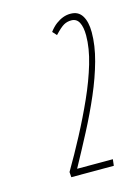

<svg xmlns="http://www.w3.org/2000/svg" viewBox="-74 -817 349 493"><g transform="rotate(-15 101.0 -570.0)"><path d="M55 -367 54 -381Q77 -420 100 -463.5Q123 -507 142.5 -550.5Q162 -594 174 -634.5Q186 -675 186 -709Q186 -731 179.5 -743.5Q173 -756 159 -756Q148 -756 139 -751Q130 -746 114 -729L104 -740Q113 -752 122.5 -759Q132 -766 141.5 -769.5Q151 -773 161 -773Q172 -773 179.5 -769Q187 -765 192 -757Q197 -749 199.5 -738Q202 -727 202 -713Q202 -678 191 -638Q180 -598 161.5 -555Q143 -512 120.5 -469Q98 -426 75 -384H170L168 -367Z"/></g></svg>

Font: Georama ExtraCondensed Thin
Style: Italic
Weight: 100
Width: 2
Italic angle: -9°
Designer: Jean-Baptiste Levee
Foundry: Production Type
Version: Version 1.001